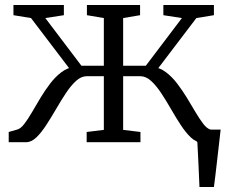

<svg xmlns="http://www.w3.org/2000/svg" viewBox="-20 -571 914 771"><path d="M781 180Q780 157.5 779 134.5Q778 111.5 777 89Q776 66.5 774.8 44Q773.5 21.5 772.5 0L724 -50.5H866Q863.5 -27.5 860.8 -4.5Q858 18.5 855.5 41.8Q853 65 850.2 88Q847.5 111 844.8 134.2Q842 157.5 839 180ZM15 0V-41L50 -51Q63.5 -55 78 -74Q92.5 -93 108.5 -120.5Q124.5 -148 142.5 -178Q160.5 -208 181.5 -235.5Q202.5 -263 226.8 -281.2Q251 -299.5 279.5 -302.5L279 -269L104.5 -498.5L34 -510V-551H236.5V-510L162 -498.5L307 -307H397V-498.5L329 -510V-551H542.5V-510L474.5 -498.5V-307H565.5L710.5 -498.5L636 -510V-551H839V-510L768.5 -498.5L594 -269L593.5 -302.5Q622 -299.5 646.2 -281.2Q670.5 -263 691.5 -235.5Q712.5 -208 730.8 -178Q749 -148 765.2 -120.5Q781.5 -93 796 -74Q810.5 -55 824.5 -51L859 -41V0H788Q766.5 0 746.2 -19.2Q726 -38.5 706.2 -68.5Q686.5 -98.5 667 -132.5Q647.5 -166.5 627.5 -196.8Q607.5 -227 586.8 -246Q566 -265 543.5 -265H474.5V-49.5L544 -41V0H328V-41L397 -49.5V-265H328.5Q306 -265 285.2 -246Q264.5 -227 244.5 -196.8Q224.5 -166.5 204.8 -132.5Q185 -98.5 165.5 -68.5Q146 -38.5 126 -19.2Q106 0 85 0Z"/></svg>

Font: Merriweather 28pt Light
Style: Regular
Weight: 300
Version: Version 2.100